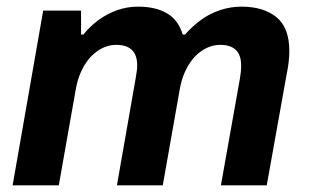

<svg xmlns="http://www.w3.org/2000/svg" viewBox="-20 -558 931 578"><path d="M18 0 110 -526H224V-454H231Q251 -479 277 -498Q303 -517 333 -527.5Q363 -538 396 -538Q448 -538 482.5 -518Q517 -498 530 -454H537Q559 -479 585 -498Q611 -517 642.5 -527.5Q674 -538 707 -538Q773 -538 812 -506.5Q851 -475 851 -404Q851 -388 849 -371Q847 -354 843 -335L783 0H645L702 -320Q704 -332 705 -341.5Q706 -351 706 -360Q706 -383 698.5 -396.5Q691 -410 677 -416.5Q663 -423 644 -423Q615 -423 589.5 -406.5Q564 -390 546.5 -360.5Q529 -331 522 -294L470 0H332L388 -320Q390 -332 391.5 -342Q393 -352 393 -361Q393 -383 385.5 -396.5Q378 -410 364 -416.5Q350 -423 330 -423Q302 -423 276.5 -406.5Q251 -390 233.5 -360.5Q216 -331 209 -294L157 0Z"/></svg>

Font: Archivo SemiBold
Style: Bold Italic
Weight: 700
Italic angle: -10°
Version: Version 2.001